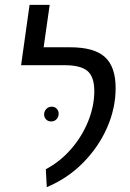

<svg xmlns="http://www.w3.org/2000/svg" viewBox="-20 -758 536 792"><path d="M169 -60Q228 -91 273.5 -143.5Q319 -196 344 -258.5Q369 -321 369 -382Q369 -441 341 -465Q313 -489 247 -489H67L102 -738H185L160 -563H269Q369 -563 413 -522.5Q457 -482 457 -395Q457 -312 422 -232Q387 -152 323 -87Q259 -22 173 14ZM222 -289Q222 -301 214 -309.5Q206 -318 194 -318Q180 -318 171 -308.5Q162 -299 162 -286Q162 -274 170 -265.5Q178 -257 191 -257Q205 -257 213.5 -266.5Q222 -276 222 -289Z"/></svg>

Font: FiraGO Book
Style: Italic
Weight: 350
Italic angle: -8°
Designer: bBox Type GmbH
Foundry: bBox Type GmbH
Version: Version 1.001